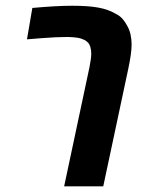

<svg xmlns="http://www.w3.org/2000/svg" viewBox="-20 -661 505 681"><path d="M207.5 0 297.4 -422.9Q299.8 -436 301.8 -448.5Q303.7 -460.9 303.7 -470.7Q303.7 -483.4 300.3 -494.9Q296.9 -506.3 289.1 -512.7Q285.2 -516.6 279.5 -519.3Q273.9 -522 267.1 -524.4Q256.8 -527.3 242.9 -528.6Q229 -529.8 217.8 -529.8Q199.2 -529.8 176 -528.8Q152.8 -527.8 127 -525.6Q101.1 -523.4 75.7 -521.5L94.7 -632.8Q137.2 -636.7 172.9 -638.7Q208.5 -640.6 236.3 -640.6Q293.5 -640.6 329.1 -634Q364.7 -627.4 389.2 -612.8Q404.3 -605.5 414.1 -594.5Q423.8 -583.5 430.2 -571.3Q439.5 -555.7 443.1 -538.1Q446.8 -520.5 446.8 -503.9Q446.8 -486.8 443.6 -464.6Q440.4 -442.4 435.1 -417.5L346.2 0Z"/></svg>

Font: Open Sans SemiCondensed
Style: Bold Italic
Weight: 700
Width: 4
Italic angle: -12°
Designer: Monotype Design Team
Foundry: Monotype Imaging Inc.
Version: Version 3.003